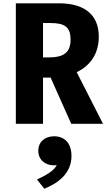

<svg xmlns="http://www.w3.org/2000/svg" viewBox="-20 -750 660 1163"><path d="M240.5 0V-280H276H286.5L411.5 0H604L444.5 -313C531.5 -354 578.5 -430 578.5 -528C578.5 -665 486 -730 338 -730H76V0ZM280.5 -402.5H240.5V-610.5H286.5C374 -610.5 407.5 -584.5 407.5 -510C407.5 -449.5 384 -402.5 280.5 -402.5ZM307 251.5C313 251.5 318.5 251 324 250.5C302.5 289.5 254 313 204 337.5L248.5 393C331.5 360 413 300.5 413 195C413 113.5 367.5 75.5 308 75.5C252 75.5 212 109 212 163C212 218 253.5 251.5 307 251.5Z"/></svg>

Font: Monaspace Neon ExtraBold
Style: Regular
Weight: 800
Designer: Riley Cran & the Lettermatic Team
Foundry: Lettermatic
Version: Version 1.200 (Monaspace Neon)